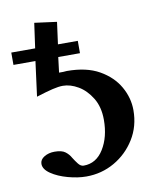

<svg xmlns="http://www.w3.org/2000/svg" viewBox="-71 -635 595 705"><g transform="rotate(-10 226.5 -282.5)"><path d="M294 -182Q294 -230 273.5 -263.5Q253 -297 224 -314Q195 -331 167 -331Q151 -331 128 -325.5Q105 -320 67 -308L84 -438H2V-484H91Q94 -506 97.5 -530.5Q101 -555 104 -577L187 -566L176 -484H250V-438H169Q166 -410 162 -381Q170 -381 177 -381Q184 -381 191 -382Q264 -382 311.5 -355Q359 -328 383 -286Q407 -244 407 -198Q407 -138 377.5 -90.5Q348 -43 300 -15.5Q252 12 195 12Q163 12 126.5 2Q90 -8 65 -25Q40 -42 40 -62Q40 -78 56.5 -88Q73 -98 95 -98Q122 -98 135 -88Q148 -78 155 -65Q163 -52 172 -40.5Q181 -29 192 -29Q239 -29 266.5 -73.5Q294 -118 294 -182Z"/></g></svg>

Font: Libertinus Serif SemiBold
Style: Regular
Weight: 600
Designer: Philipp H. Poll, Khaled Hosny
Foundry: Caleb Maclennan
Version: Version 7.051;RELEASE